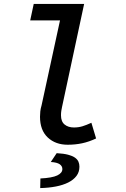

<svg xmlns="http://www.w3.org/2000/svg" viewBox="-20 -726 640 979"><path d="M325 12Q263 12 223.5 -25Q184 -62 184 -131Q184 -144 185.5 -158Q187 -172 192 -189L286 -622H134L152 -706H409L296 -179Q294 -170 292.5 -160Q291 -150 291 -138Q291 -106 309.5 -91Q328 -76 357 -76Q380 -76 400 -82Q420 -88 446 -100L470 -20Q434 -3 399 4.5Q364 12 325 12ZM185 233 186 184Q246 181 272 168.5Q298 156 298 136Q298 121 284.5 111.5Q271 102 239 100L269 55Q305 57 327.5 63Q350 69 362.5 78Q375 87 380 98.5Q385 110 385 124Q385 151 370 171Q355 191 328 204.5Q301 218 264.5 225Q228 232 185 233Z"/></svg>

Font: Source Code Pro Semibold
Style: Italic
Weight: 600
Italic angle: -11°
Monospace: yes
Designer: Paul D. Hunt, Teo Tuominen
Foundry: Adobe Systems Incorporated
Version: Version 1.050;PS 1.000;hotconv 16.6.51;makeotf.lib2.5.65220